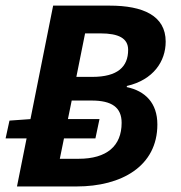

<svg xmlns="http://www.w3.org/2000/svg" viewBox="-33 -673 653 693"><path d="M28.3 0H243.6C405.3 0 535 -72.8 535 -223.8C535 -301.4 491.1 -344.8 424.1 -358.8L425.4 -362.8C520.4 -384.8 565 -451.4 565 -522.7C565 -616.8 482.8 -652.7 362.8 -652.7H158.8L28.3 0ZM-12.8 -173.4H311.4L326.1 -243.2H78.5L1.2 -237.7L-12.8 -173.4ZM182.9 -99.9 225.8 -310.1H297.9C370.6 -310.1 406 -285.3 406 -229.7C406 -146.1 352.6 -99.9 250.8 -99.9H182.9ZM242.6 -395.5 274.1 -552.5H329.4C395 -552.5 429.5 -535 429.5 -493C429.5 -432.2 391.9 -395.5 300 -395.5H242.6Z"/></svg>

Font: Source Code Variable
Style: Italic
Weight: 400
Italic angle: -11°
Monospace: yes
Designer: Paul D. Hunt, Teo Tuominen
Foundry: Adobe Systems Incorporated
Version: Version 1.005;PS 1.0;hotconv 16.6.54;makeotf.lib2.5.65590